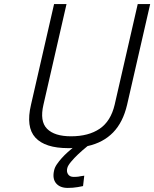

<svg xmlns="http://www.w3.org/2000/svg" viewBox="-20 -717 756 941"><path d="M387 195Q374 198 361 200Q350 202 337 203Q324 204 312 204Q274 204 255 181.5Q236 159 245 119Q248 104 258.5 88.5Q269 73 282.5 58Q296 43 310.5 30Q325 17 336 8Q330 9 324.5 9Q319 9 314 9Q201 9 153.5 -42.5Q106 -94 132 -204L245 -697H306L193 -204Q174 -123 210.5 -86Q247 -49 328 -49Q414 -49 468.5 -86Q523 -123 542 -204L655 -697H716L603 -204Q583 -118 534.5 -68Q486 -18 409 -1Q383 20 362 40Q344 57 328.5 75.5Q313 94 310 106Q305 124 313.5 137Q322 150 341 150Q347 150 356 149.5Q365 149 373 147Q383 146 393 144Z"/></svg>

Font: Panefresco 250wt
Style: Italic
Weight: 300
Version: Version 1.000